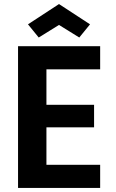

<svg xmlns="http://www.w3.org/2000/svg" viewBox="-20 -927 572 947"><path d="M474 -585H209V-410H444V-299H209V-114H474V0H69V-699H474ZM424 -807 371 -742 271 -804 171 -742 118 -807 271 -907Z"/></svg>

Font: SVN-Poppins SemiBold
Style: Regular
Weight: 600
Designer: Ninad Kale (Devanagari), Jonny Pinhorn (Latin)
Foundry: Indian Type Foundry
Version: Version 3.002 2017